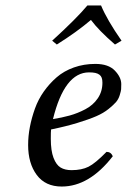

<svg xmlns="http://www.w3.org/2000/svg" viewBox="-20 -673 465 703"><path d="M350 -653Q372 -600 425 -524L401 -510Q341 -562 313 -600Q260 -555 188 -510L171 -524Q259 -604 300 -653ZM355 -370Q355 -381 352.5 -388Q350 -395 344 -399.5Q338 -404 329 -406Q320 -408 306 -408Q216 -408 174 -237Q206 -242 235 -250Q264 -258 292.5 -273Q321 -288 338 -313Q355 -338 355 -370ZM167 -199Q166 -191 166 -165Q166 -121 176 -95Q186 -69 202 -59.5Q218 -50 242 -50Q279 -50 304 -62.5Q329 -75 370 -117Q386 -117 393 -101Q307 10 206 10Q146 10 114.5 -32.5Q83 -75 83 -142Q83 -175 89.5 -208.5Q96 -242 108 -275.5Q120 -309 140.5 -338Q161 -367 187.5 -390Q214 -413 250.5 -426Q287 -439 329 -439Q377 -439 400.5 -414.5Q424 -390 424 -365Q424 -352 423.5 -346Q423 -340 418.5 -325Q414 -310 405 -299.5Q396 -289 377.5 -274Q359 -259 332.5 -247.5Q306 -236 263.5 -223Q221 -210 167 -199Z"/></svg>

Font: Linux Libertine O
Style: Italic
Weight: 400
Italic angle: -12°
Designer: Philipp H. Poll
Foundry: Philipp H. Poll
Version: Version 5.1.6